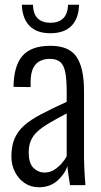

<svg xmlns="http://www.w3.org/2000/svg" viewBox="-20 -780 425 809"><path d="M144 9Q110 9 84 -8.5Q58 -26 43 -55.5Q28 -85 28 -120Q28 -164 41 -195Q54 -226 81 -250.5Q108 -275 153 -298.5Q198 -322 261 -351V-392Q261 -445 255 -475.5Q249 -506 233.5 -519Q218 -532 189 -532Q167 -532 148.5 -523Q130 -514 119.5 -492.5Q109 -471 109 -433V-413L37 -414Q38 -502 74.5 -544.5Q111 -587 193 -587Q271 -587 302.5 -540.5Q334 -494 334 -396V-115Q334 -100 335 -76.5Q336 -53 337.5 -32Q339 -11 340 0H275Q272 -19 268.5 -42.5Q265 -66 264 -80Q252 -45 221 -18Q190 9 144 9ZM168 -53Q190 -53 207.5 -64Q225 -75 239 -90.5Q253 -106 261 -122V-302Q219 -280 188.5 -262Q158 -244 139 -227Q120 -210 110.5 -188.5Q101 -167 101 -138Q101 -92 121 -72.5Q141 -53 168 -53ZM192 -640Q134 -640 104 -671.5Q74 -703 72 -760H119Q120 -720 139.5 -702Q159 -684 192 -684Q226 -684 245.5 -702Q265 -720 267 -760H313Q312 -703 281.5 -671.5Q251 -640 192 -640Z"/></svg>

Font: Oswald Light
Style: Regular
Weight: 300
Designer: Vernon Adams
Foundry: Vernon Adams
Version: Version 4.103;gftools[0.9.33.dev8+g029e19f]